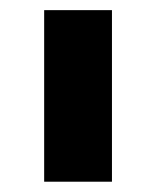

<svg xmlns="http://www.w3.org/2000/svg" viewBox="-20 -853 304 373"><path d="M65.8 -500V-833.3H197.5V-500Z"/></svg>

Font: 0xA000-Squareish
Style: Squareish-Bold
Weight: 700
Version: Version 0.1